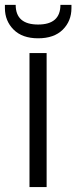

<svg xmlns="http://www.w3.org/2000/svg" viewBox="-40 -762 311 782"><path d="M80.1 -545.9H149.9V0H80.1ZM-20 -729V-742.2H23.9Q23.9 -662.1 115.2 -662.1Q206.1 -662.1 206.1 -742.2H251V-729Q251 -676.3 215.6 -641.1Q180.2 -606 115.2 -606Q50.8 -606 15.4 -641.4Q-20 -676.8 -20 -729Z"/></svg>

Font: PoppinsZ Light
Style: Regular
Weight: 300
Designer: Ninad Kale (Devanagari), Jonny Pinhorn (Latin)
Foundry: Indian Type Foundry
Version: Version 3.002;FEAKit 1.0